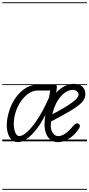

<svg xmlns="http://www.w3.org/2000/svg" viewBox="-25 -1250 789 1698"><path d="M133 7Q96 7 71.5 -21Q47 -49 38.5 -97.5Q30 -146 41 -208Q56.5 -292 95.5 -358Q134.5 -424 188.5 -462.2Q242.5 -500.5 301.5 -500.5H462Q473.5 -500.5 476.8 -490.5Q480 -480.5 476 -458.5L471 -429.5Q506.5 -468.5 547 -488.5Q587.5 -508.5 629 -508.5Q676.5 -508.5 703 -484.5Q729.5 -460.5 729.5 -417.5Q729.5 -391.5 716.8 -368.5Q704 -345.5 671.2 -319.5Q638.5 -293.5 579 -258.8Q519.5 -224 426 -175Q424 -160.5 424 -138Q424 -99 443.2 -72.5Q462.5 -46 490 -46Q517 -46 550 -67.2Q583 -88.5 615.5 -128.5Q633.5 -150.5 646.8 -156.8Q660 -163 671 -154.5Q684 -146.5 681.2 -132Q678.5 -117.5 660 -93.5Q624.5 -46.5 578 -19.8Q531.5 7 488.5 7Q433 7 400.8 -35.8Q368.5 -78.5 368.5 -151Q368.5 -168 370.8 -191.2Q373 -214.5 376.5 -235Q341 -162.5 298.5 -108Q256 -53.5 213 -23.2Q170 7 133 7ZM145 -46.5Q177.5 -46.5 222.2 -89.5Q267 -132.5 315.8 -209.5Q364.5 -286.5 408.5 -387.5L419.5 -449.5H306.5Q262 -449.5 219.5 -417.5Q177 -385.5 145.5 -331.5Q114 -277.5 101.5 -211Q94.5 -167.5 98.2 -130Q102 -92.5 114.2 -69.5Q126.5 -46.5 145 -46.5ZM438 -239.5Q554.5 -300.5 612.2 -343.2Q670 -386 670 -413Q670 -430 655.2 -442.8Q640.5 -455.5 620.5 -455.5Q581.5 -455.5 545 -427.8Q508.5 -400 480.2 -351.5Q452 -303 438 -239.5ZM133 7Q96 7 71.5 -21Q47 -49 38.5 -97.5Q30 -146 41 -208Q56.5 -292 95.5 -358Q134.5 -424 188.5 -462.2Q242.5 -500.5 301.5 -500.5H462Q473.5 -500.5 476.8 -490.5Q480 -480.5 476 -458.5L471 -429.5Q506.5 -468.5 547 -488.5Q587.5 -508.5 629 -508.5Q676.5 -508.5 703 -484.5Q729.5 -460.5 729.5 -417.5Q729.5 -391.5 716.8 -368.5Q704 -345.5 671.2 -319.5Q638.5 -293.5 579 -258.8Q519.5 -224 426 -175Q424 -160.5 424 -138Q424 -99 443.2 -72.5Q462.5 -46 490 -46Q517 -46 550 -67.2Q583 -88.5 615.5 -128.5Q633.5 -150.5 646.8 -156.8Q660 -163 671 -154.5Q684 -146.5 681.2 -132Q678.5 -117.5 660 -93.5Q624.5 -46.5 578 -19.8Q531.5 7 488.5 7Q433 7 400.8 -35.8Q368.5 -78.5 368.5 -151Q368.5 -168 370.8 -191.2Q373 -214.5 376.5 -235Q341 -162.5 298.5 -108Q256 -53.5 213 -23.2Q170 7 133 7ZM145 -46.5Q177.5 -46.5 222.2 -89.5Q267 -132.5 315.8 -209.5Q364.5 -286.5 408.5 -387.5L419.5 -449.5H306.5Q262 -449.5 219.5 -417.5Q177 -385.5 145.5 -331.5Q114 -277.5 101.5 -211Q94.5 -167.5 98.2 -130Q102 -92.5 114.2 -69.5Q126.5 -46.5 145 -46.5ZM438 -239.5Q554.5 -300.5 612.2 -343.2Q670 -386 670 -413Q670 -430 655.2 -442.8Q640.5 -455.5 620.5 -455.5Q581.5 -455.5 545 -427.8Q508.5 -400 480.2 -351.5Q452 -303 438 -239.5ZM-5 420.5H744V428.5H-5ZM-5 -16H744V0H-5ZM-5 -505.5H744V-497.5H-5ZM-5 -1230H744V-1222H-5Z"/></svg>

Font: Edu VIC WA NT Pre Guide
Style: Regular
Weight: 400
Designer: Tina and Corey Anderson, Eben Sorkin, Mirko Velimirovic
Foundry: Google for Education
Version: Version 1.000